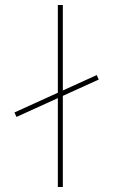

<svg xmlns="http://www.w3.org/2000/svg" viewBox="-20 -750 454 770"><path d="M46 -281 38 -299 368 -449 376 -431ZM212 0V-730H232V0Z"/></svg>

Font: M PLUS 2 Thin
Style: Regular
Weight: 100
Designer: Coji Morishita
Foundry: UNDERFOREST DESIGN
Version: Version 1.001